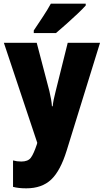

<svg xmlns="http://www.w3.org/2000/svg" viewBox="-20 -786 567 1046"><path d="M1 -553H180L249 -290Q254 -269 258 -246.5Q262 -224 263 -207H267Q270 -239 283 -288L349 -553H525L343 35Q309 145 258.5 192.5Q208 240 123 240Q102 240 84 238Q66 236 51 232V88Q72 94 96 94Q132 94 147.5 74Q163 54 181 0L183 -8ZM447 -756Q431 -738 402.5 -711Q374 -684 342.5 -656Q311 -628 285 -606H164V-620Q188 -656 213.5 -694.5Q239 -733 257 -766H447Z"/></svg>

Font: Noto Sans Lao Looped Condensed Black
Style: Regular
Weight: 900
Width: 3
Designer: Mark Frömberg, Ben Mitchell
Foundry: The Fontpad Ltd
Version: Version 1.002; ttfautohint (v1.8.4.7-5d5b)